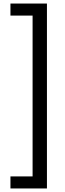

<svg xmlns="http://www.w3.org/2000/svg" viewBox="-20 -820 365 1084"><path d="M39 244V176H164V-732H39V-800H245V244Z"/></svg>

Font: Noto Sans Tamil Condensed
Style: Regular
Weight: 400
Width: 3
Designer: Jelle Bosma - Monotype Design Team
Foundry: Monotype Imaging Inc.
Version: Version 2.004